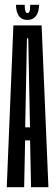

<svg xmlns="http://www.w3.org/2000/svg" viewBox="-20 -781 232 801"><path d="M8.2 0 35.9 -675H153.6L182 0H109.5L105.5 -195.4H84.8L80.8 0ZM85.1 -249.9H105.1L97.9 -621.2H92.4ZM94.3 -697.9Q77.4 -697.9 66.9 -706.1Q56.4 -714.2 51.6 -728.6Q46.8 -742.9 46.8 -761H83.2Q83.2 -747.7 84.6 -740.2Q86 -732.8 88.4 -729.7Q90.8 -726.6 94.4 -726.6Q98.5 -726.6 101.1 -729.8Q103.8 -733 104.8 -740.6Q105.8 -748.2 105.8 -761H142.9Q142.9 -742.9 137.7 -728.6Q132.6 -714.2 121.8 -706.1Q111.1 -697.9 94.3 -697.9Z"/></svg>

Font: Anybody UltraCondensed Thin
Style: Regular
Weight: 100
Width: 1
Designer: Tyler Finck
Foundry: Etcetera Type Company
Version: Version 1.110